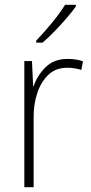

<svg xmlns="http://www.w3.org/2000/svg" viewBox="-20 -785 382 805"><path d="M263 -538Q299 -538 328 -528L321 -492Q307 -496 292.5 -498.5Q278 -501 262 -501Q215 -501 184 -472.5Q153 -444 136.5 -395.5Q120 -347 121 -288V0H82V-529H114L119 -424H121Q136 -468 171 -503Q206 -538 263 -538ZM298 -758Q282 -735 258 -707.5Q234 -680 208 -653Q182 -626 158 -606H132V-615Q164 -648 198 -689.5Q232 -731 253 -765H298Z"/></svg>

Font: Noto Sans Sinhala UI SemiCondensed ExtraLight
Style: Regular
Weight: 200
Width: 4
Designer: Jelle Bosma - Monotype Design Team
Foundry: Monotype Imaging Inc.
Version: Version 2.006; ttfautohint (v1.8.4.7-5d5b)